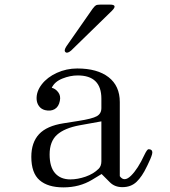

<svg xmlns="http://www.w3.org/2000/svg" viewBox="-20 -810 740 835"><path d="M315.9 -512.2Q403.3 -512.2 452.1 -474.4Q501 -436.5 501 -366.2V-43.9Q520 -16.6 549.8 -45.9Q579.6 -75.2 607.9 -136.2Q614.3 -149.4 618.7 -155.3Q623 -161.1 626.2 -161.1Q629.4 -161.1 632.8 -160.2Q639.6 -158.2 641.6 -152.6Q643.6 -147 641.1 -138.4Q638.7 -129.9 633.8 -118.4Q628.9 -106.9 622.1 -92.8Q619.6 -87.4 618.2 -85Q598.1 -42.5 574 -19.3Q549.8 3.9 512.2 3.9Q479 3.9 458 -17.1L421.9 -53.2L379.9 -27.8Q325.7 4.9 255.9 4.9Q188 4.9 152.1 -26.4Q116.2 -57.6 116.2 -127.9Q116.2 -190.4 149.9 -226.6Q183.6 -262.7 256.8 -273.9L321.8 -284.2Q381.3 -293.5 401.1 -304.7Q420.9 -315.9 420.9 -339.8V-380.9Q420.9 -481.9 317.9 -481.9Q285.2 -481.9 251.2 -468.3Q217.3 -454.6 205.1 -428.2Q220.7 -424.8 232.9 -409.2Q245.1 -393.6 240.2 -371.1Q235.4 -345.7 217.8 -335.4Q200.2 -325.2 175.8 -331.1Q159.2 -335.4 149.7 -348.4Q140.1 -361.3 139.2 -378.9Q137.7 -412.1 161.6 -443.1Q185.5 -474.1 227.3 -493.2Q269 -512.2 315.9 -512.2ZM195.8 -138.2Q195.8 -84 219.5 -56.9Q243.2 -29.8 286.1 -29.8Q317.4 -29.8 352.1 -41.7Q386.7 -53.7 409.2 -76.2Q420.9 -87.9 420.9 -108.9V-282.2L326.2 -265.1Q260.3 -252.9 228 -223.9Q195.8 -194.8 195.8 -138.2ZM265.1 -583Q273.4 -576.2 290 -590.8L466.8 -763.2Q493.7 -790 458 -790H418Q402.8 -790 397.2 -786.9Q391.6 -783.7 382.8 -772L269 -608.9Q256.3 -589.8 265.1 -583Z"/></svg>

Font: Director Light
Style: Regular
Weight: 100
Designer: Ange Degheest & May Jolivet & Justine Herbel
Foundry: Velvetyne Type Foundry
Version: Version 1.000;FEAKit 1.0